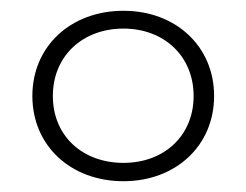

<svg xmlns="http://www.w3.org/2000/svg" viewBox="-20 -765 457 356"><path d="M209 -429C306 -429 377 -495 377 -587C377 -679 306 -745 209 -745C111 -745 40 -679 40 -587C40 -495 111 -429 209 -429ZM209 -463C133 -463 78 -513 78 -587C78 -661 133 -712 209 -712C284 -712 339 -661 339 -587C339 -513 284 -463 209 -463Z"/></svg>

Font: Chess Sans Light
Style: Regular
Weight: 300
Designer: Wolf Bōese
Foundry: Wolf Bōese
Version: Version 7.223;Glyphs 3.3 (3306)